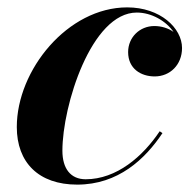

<svg xmlns="http://www.w3.org/2000/svg" viewBox="-20 -490 518 520"><path d="M420 -129.5 412.5 -134.5C367 -66.5 296 -4.5 212 -4.5C171.5 -4.5 149 -33 149 -82C149 -203 227 -456 350.5 -456C390 -456 429.5 -433.5 450 -403.5C435.5 -414 416.5 -419.5 398 -419.5C358.5 -419.5 327 -389 327 -349C327 -304 361.5 -283 399 -283C440.5 -283 473 -314.5 473 -360C473 -414 414 -470 324.5 -470C163.5 -470 25.5 -300.5 25.5 -146C25.5 -50 84.5 10 189 10C300 10 373 -59 420 -129.5Z"/></svg>

Font: Bodoni* 24pt
Style: Bold Italic
Weight: 700
Italic angle: -13°
Version: Version 2.3